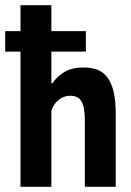

<svg xmlns="http://www.w3.org/2000/svg" viewBox="-28 -720 505 740"><path d="M-8 -600H51V-700H170V-600H303V-521H170V-399H174Q192 -426 221 -443Q250 -460 295 -460Q325 -460 348 -451Q371 -442 386.5 -421Q402 -400 410 -366Q418 -332 418 -282V0H299V-255Q299 -306 286.5 -328.5Q274 -351 242 -351Q218 -351 198 -335Q178 -319 170 -293V0H51V-521H-8Z"/></svg>

Font: PT Sans Narrow
Style: Bold
Weight: 700
Width: 3
Designer: A.Korolkova, O.Umpeleva, V.Yefimov
Foundry: ParaType Ltd
Version: Version 2.003W OFL